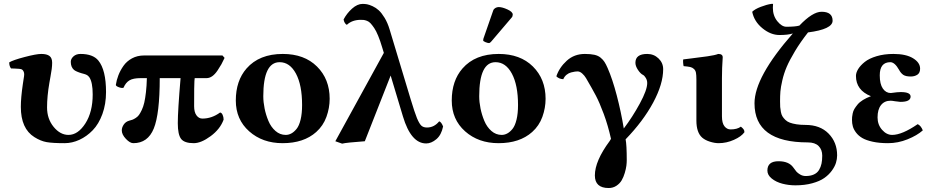

<svg xmlns="http://www.w3.org/2000/svg" viewBox="-20 -718 4750 976"><path d="M519 -250Q519 -189 500.5 -138.2Q481.9 -87.4 451.4 -55.9Q420.9 -24.4 383.8 -7.3Q346.7 9.8 308.1 9.8Q247.6 9.8 216.8 4.4Q186.5 -1 154.8 -21Q85.9 -64 85.9 -174.8Q85.9 -221.2 96.2 -291Q97.2 -301.3 100.1 -316.9Q103 -332.5 103 -340.8Q103 -348.6 99.4 -355.7Q95.7 -362.8 90.8 -365.2Q86.9 -367.2 76.7 -368.2Q66.4 -369.1 52.7 -369.6Q39.1 -370.1 36.1 -370.1Q26.9 -381.3 26.9 -400.9Q45.9 -412.6 105.2 -428.2Q164.6 -443.8 189.9 -443.8Q217.8 -443.8 231.4 -433.6Q245.1 -423.3 245.1 -398.9Q245.1 -384.3 242.9 -367.2Q240.7 -350.1 236.6 -328.6Q232.4 -307.1 231 -296.9Q219.2 -228.5 219.2 -171.9Q219.2 -113.8 252.7 -73Q286.1 -32.2 328.1 -32.2Q376.5 -32.2 414.1 -90.8Q451.2 -148.9 451.2 -237.8Q451.2 -299.8 434.1 -325.2Q431.6 -328.6 428.5 -331.5Q425.3 -334.5 422.6 -336.2Q419.9 -337.9 415.3 -339.6Q410.6 -341.3 408.7 -341.8Q406.7 -342.3 401.6 -343.8Q396.5 -345.2 396 -345.2Q366.7 -354 356 -362.8Q339.8 -377 339.8 -403.8Q339.8 -418.9 353.5 -431.4Q367.2 -443.8 389.2 -443.8Q452.6 -443.8 480 -410.2Q519 -362.3 519 -250Z M1110.8 -436 1121.6 -423.8Q1112.3 -403.8 1105.5 -391.4Q1098.6 -378.9 1085.9 -359.9Q1073.2 -340.8 1059.1 -330.8Q1044.9 -320.8 1029.8 -320.8H969.7Q969.2 -314 968.3 -306.2Q966.8 -290.5 966.8 -178.2Q966.8 -147.9 978.8 -131.6Q990.7 -115.2 1008.8 -115.2Q1056.6 -115.2 1098.6 -146Q1106.4 -145.5 1111.6 -134.3Q1116.7 -123 1116.7 -109.9Q1099.1 -61.5 1050.8 -25.9Q1002.4 9.8 964.8 9.8Q917.5 9.8 900.6 -12Q883.8 -33.7 883.8 -91.8Q883.8 -154.8 897.9 -320.8H792Q792 -139.2 761.7 -64.7Q731.4 9.8 657.7 9.8Q640.6 9.8 619.9 -12.2Q599.1 -34.2 599.1 -55.2Q599.1 -70.3 609.1 -85Q619.1 -99.6 636.7 -104.5Q646.5 -106.9 653.1 -109.4Q659.7 -111.8 669.7 -118.2Q679.7 -124.5 686.3 -133.5Q692.9 -142.6 700.7 -158.9Q708.5 -175.3 713.4 -196.5Q718.3 -217.8 721.9 -249.5Q725.6 -281.2 726.6 -320.8H693.8Q657.2 -320.8 638.2 -309.6Q619.1 -298.3 607.9 -272Q599.6 -269 584.7 -274.4Q569.8 -279.8 568.8 -286.1Q572.3 -310.5 581.8 -335.2Q591.3 -359.9 607.7 -383.3Q624 -406.7 651.1 -421.4Q678.2 -436 711.9 -436Z M1401.4 -401.9Q1318.4 -401.9 1318.4 -229Q1318.4 -199.2 1325 -166.7Q1331.5 -134.3 1344.5 -103.3Q1357.4 -72.3 1380.4 -52.2Q1403.3 -32.2 1432.6 -32.2Q1447.3 -32.2 1460.9 -39.6Q1474.6 -46.9 1487.5 -62.7Q1500.5 -78.6 1508.1 -109.9Q1515.6 -141.1 1515.6 -184.1Q1515.6 -285.6 1484.4 -343.8Q1453.1 -401.9 1401.4 -401.9ZM1178.7 -207Q1178.7 -307.6 1233.4 -370.1Q1297.9 -443.8 1417.5 -443.8Q1526.9 -443.8 1591.3 -379.9Q1655.8 -315.9 1655.8 -215.8Q1655.8 -169.4 1639.4 -124Q1623 -78.6 1587.4 -46.9Q1523.9 9.8 1416.5 9.8Q1314.5 9.8 1246.6 -50.5Q1178.7 -110.8 1178.7 -207Z M2232.4 -75.2Q2223.6 -31.7 2198 -10.3Q2172.4 11.2 2146.5 11.2Q2069.3 11.2 2028.3 -126L1965.8 -334L1834.5 0Q1740.2 6.8 1719.2 12.2L1684.6 0L1931.2 -449.2L1922.4 -478Q1912.6 -511.2 1902.3 -536.1Q1892.1 -561 1882.1 -575.7Q1872.1 -590.3 1863.8 -599.4Q1855.5 -608.4 1845.5 -612.1Q1835.4 -615.7 1829.6 -616.5Q1823.7 -617.2 1814.5 -617.2Q1770 -617.2 1743.2 -591.8Q1737.8 -593.8 1732.9 -601.6Q1728 -609.4 1726.6 -619.1Q1742.7 -649.9 1769.5 -674.1Q1796.4 -698.2 1823.2 -698.2Q1834.5 -698.2 1845.7 -696.3Q1856.9 -694.3 1874 -686.5Q1891.1 -678.7 1905.5 -665.5Q1919.9 -652.3 1935.1 -627.4Q1950.2 -602.5 1960.4 -568.8L2067.4 -213.9Q2087.9 -146 2099.6 -117.2Q2112.3 -87.4 2122.6 -78.6Q2132.8 -69.8 2150.4 -69.8Q2187 -69.8 2212.4 -101.1Q2223.1 -98.6 2232.4 -75.2Z M2515.1 -682.1Q2533.2 -682.1 2559.8 -669.9Q2586.4 -657.7 2586.4 -644Q2586.4 -634.8 2581.1 -628.9L2477.1 -506.8Q2470.2 -499 2466.3 -499Q2459.5 -499 2447.8 -503.7Q2436 -508.3 2436 -513.2Q2436 -517.6 2437.5 -522L2487.3 -665Q2490.2 -672.9 2498.3 -677.5Q2506.3 -682.1 2515.1 -682.1ZM2499 -401.9Q2416 -401.9 2416 -229Q2416 -199.2 2422.6 -166.7Q2429.2 -134.3 2442.1 -103.3Q2455.1 -72.3 2478 -52.2Q2501 -32.2 2530.3 -32.2Q2544.9 -32.2 2558.6 -39.6Q2572.3 -46.9 2585.2 -62.7Q2598.1 -78.6 2605.7 -109.9Q2613.3 -141.1 2613.3 -184.1Q2613.3 -285.6 2582 -343.8Q2550.8 -401.9 2499 -401.9ZM2276.4 -207Q2276.4 -307.6 2331.1 -370.1Q2395.5 -443.8 2515.1 -443.8Q2624.5 -443.8 2689 -379.9Q2753.4 -315.9 2753.4 -215.8Q2753.4 -169.4 2737.1 -124Q2720.7 -78.6 2685.1 -46.9Q2621.6 9.8 2514.2 9.8Q2412.1 9.8 2344.2 -50.5Q2276.4 -110.8 2276.4 -207Z M3351.1 -366.2Q3351.1 -291 3300.3 -196.5Q3249.5 -102.1 3160.2 -9.8Q3166 19 3166 96.2Q3166 108.9 3164.1 124.5Q3162.1 140.1 3156 160.9Q3149.9 181.6 3140.4 198.2Q3130.9 214.8 3113.5 226.3Q3096.2 237.8 3074.2 237.8Q3003.9 237.8 3003.9 173.8Q3003.9 100.6 3079.1 -1L3085.9 -12.2Q3070.8 -80.1 3049.1 -138.7Q3027.3 -197.3 3009 -231.9Q2990.7 -266.6 2959 -320.8Q2951.2 -334 2939.5 -344.5Q2927.7 -355 2916 -355Q2909.7 -355 2902.8 -354Q2896 -353 2883.3 -349.9Q2870.6 -346.7 2859.9 -337.9Q2849.1 -329.1 2843.3 -315.4Q2821.3 -316.4 2808.1 -330.1Q2823.2 -375 2861.1 -409.4Q2898.9 -443.8 2953.1 -443.8Q2981.9 -443.8 3001.5 -439.5Q3021 -435.1 3033.4 -424.6Q3045.9 -414.1 3052.7 -403.3Q3060.1 -392.1 3068.8 -372.1Q3093.3 -316.4 3115.2 -232.9Q3137.2 -148.9 3150.9 -64.9Q3194.8 -122.6 3232.4 -191.7Q3270 -260.7 3270 -295.9Q3270 -310.1 3262.7 -322Q3255.4 -334 3249 -336.9Q3235.8 -343.3 3222.9 -362.8Q3210 -382.3 3210 -398.9Q3210 -443.8 3270 -443.8Q3303.7 -443.8 3327.4 -421.1Q3351.1 -398.4 3351.1 -366.2Z M3649.9 -127Q3649.9 -92.3 3662.6 -76.2Q3675.3 -60.1 3693.8 -60.1Q3727.1 -60.1 3746.1 -74.2Q3755.9 -66.4 3760 -60.5Q3764.2 -54.7 3764.2 -45.9Q3748.5 -23.9 3710.7 -7.1Q3672.9 9.8 3632.8 9.8Q3613.3 9.8 3589.4 2.4Q3565.4 -4.9 3549.8 -18.1Q3520 -43.9 3520 -105V-314Q3520 -336.4 3517.8 -348.1Q3515.6 -359.9 3507.6 -367.4Q3499.5 -375 3488.5 -377.4Q3477.5 -379.9 3455.1 -381.8Q3453.6 -386.7 3452.6 -398.9Q3451.7 -411.1 3453.1 -416Q3466.8 -418 3494.4 -421.1Q3522 -424.3 3538.1 -426.8L3575.2 -431.6Q3595.2 -434.6 3608.9 -437.5Q3622.6 -440.4 3630.9 -443.8Q3653.8 -443.8 3653.8 -426.8Q3649.9 -371.1 3649.9 -321.3Z M3942.4 -540Q3897.5 -540 3855.5 -574.5Q3813.5 -608.9 3803.7 -658.2Q3817.4 -671.9 3847.4 -683.3Q3877.4 -694.8 3900.4 -698.2H3909.7Q3908.7 -692.4 3908.7 -678.2Q3908.7 -638.2 3931.4 -610.1Q3954.1 -582 3977.5 -582Q4022.5 -582 4043.5 -587.9Q4110.4 -658.2 4156.2 -658.2Q4212.4 -658.2 4212.4 -612.8Q4212.4 -569.3 4087.4 -553.2Q4048.8 -503.9 4021.2 -458Q3993.7 -412.1 3979.2 -378.4Q3964.8 -344.7 3956.8 -309.6Q3948.7 -274.4 3947 -252.7Q3945.3 -231 3945.3 -203.1Q3945.3 -185.5 3946 -174.3Q3946.8 -163.1 3949.5 -149.2Q3952.1 -135.3 3957.5 -126.5Q3962.9 -117.7 3972.2 -108.6Q3981.4 -99.6 3995.1 -94.5Q4008.8 -89.4 4028.8 -86.2Q4048.8 -83 4074.7 -83Q4148.9 -83 4192.1 -38.8Q4235.4 5.4 4235.4 71.8Q4235.4 90.3 4229.5 109.6Q4223.6 128.9 4208.3 149.9Q4192.9 170.9 4169.9 187Q4147 203.1 4108.9 213.6Q4070.8 224.1 4023.4 224.1Q3989.3 224.1 3957.3 215.8Q3925.3 207.5 3903.1 189.7Q3880.9 171.9 3880.9 148.9Q3880.9 101.6 3937.5 101.6Q3989.7 101.6 4012.2 132.8Q4022 146.5 4028.3 154.1Q4034.7 161.6 4047.6 169.2Q4060.5 176.8 4075.7 176.8Q4100.1 176.8 4117.2 168.9Q4134.3 161.1 4143.3 146.2Q4152.3 131.3 4156 113.8Q4159.7 96.2 4159.7 73.2Q4159.7 43 4141.4 24.4Q4123 5.9 4086.4 5.9Q3815.4 5.9 3815.4 -192.9Q3815.4 -326.2 4010.3 -547.9Q3985.4 -540 3942.4 -540Z M4440.9 -121.1Q4440.9 -84 4463.9 -58.1Q4486.8 -32.2 4515.1 -32.2Q4565.4 -32.2 4645 -86.9Q4661.6 -79.1 4670.9 -55.2Q4641.6 -29.3 4593.3 -9.8Q4544.9 9.8 4494.1 9.8Q4449.7 9.8 4416.3 2.4Q4382.8 -4.9 4363.3 -16.4Q4343.8 -27.8 4331.5 -44.2Q4319.3 -60.5 4315.2 -75.7Q4311 -90.8 4311 -107.9Q4311 -116.7 4311.5 -122.8Q4312 -128.9 4314.5 -141.4Q4316.9 -153.8 4323.2 -164.3Q4329.6 -174.8 4339.4 -186.8Q4349.1 -198.7 4366.7 -209.7Q4384.3 -220.7 4407.2 -229Q4331.1 -259.3 4331.1 -332Q4331.1 -348.6 4342.5 -367.2Q4354 -385.7 4376 -403.3Q4397.9 -420.9 4436.3 -432.4Q4474.6 -443.8 4522 -443.8Q4585.4 -443.8 4621.3 -421.9Q4657.2 -399.9 4657.2 -369.1Q4657.2 -347.2 4643.1 -338.1Q4628.9 -329.1 4609.9 -329.1Q4584 -329.1 4571.5 -337.6Q4559.1 -346.2 4550.3 -362.8Q4528.3 -401.9 4505.9 -401.9Q4452.1 -401.9 4452.1 -335Q4452.1 -290.5 4467.8 -267.8Q4483.4 -245.1 4508.3 -245.1Q4511.2 -246.1 4516.1 -246.1Q4542.5 -250 4559.1 -250Q4608.9 -250 4608.9 -227.1Q4608.9 -200.2 4558.1 -200.2Q4555.7 -200.2 4551.3 -200.7L4540.5 -202.1Q4534.7 -202.6 4531.2 -203.1Q4514.2 -206.1 4507.3 -206.1Q4476.1 -206.1 4458.5 -183.8Q4440.9 -161.6 4440.9 -121.1Z"/></svg>

Font: Linux Libertine G
Style: Bold
Weight: 700
Designer: Philipp H. Poll
Foundry: Philipp H. Poll
Version: Version 5.0.3